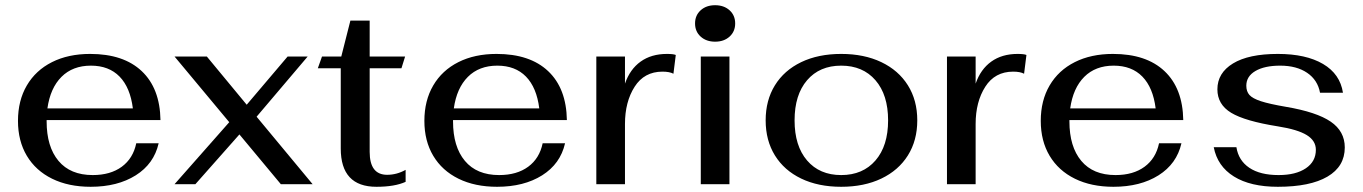

<svg xmlns="http://www.w3.org/2000/svg" viewBox="-20 -707 5232 737"><path d="M503 -157H589Q571 -78 501 -34Q431 10 328 10Q243 10 180 -21Q117 -52 83 -109Q49 -166 49 -243Q49 -321 83 -379Q117 -437 179.5 -468.5Q242 -500 326 -500Q454 -500 524 -434Q594 -368 596 -246H159V-241Q159 -144 204.5 -89.5Q250 -35 336 -35Q404 -35 447.5 -67Q491 -99 503 -157ZM162 -291H490Q480 -371 439 -413Q398 -455 329 -455Q259 -455 216 -412Q173 -369 162 -291Z M1058 0 899 -191 730 0H650L860 -238L650 -490H774L927 -305L1084 -490H1161L965 -259L1180 0Z M1288 -137V-445H1200L1216 -490H1290L1325 -628H1399V-490H1535L1521 -445H1399V-124Q1399 -36 1466 -36Q1503 -36 1537 -55V-9Q1495 10 1425 10Q1288 10 1288 -137Z M2063 -157H2149Q2131 -78 2061 -34Q1991 10 1888 10Q1803 10 1740 -21Q1677 -52 1643 -109Q1609 -166 1609 -243Q1609 -321 1643 -379Q1677 -437 1739.5 -468.5Q1802 -500 1886 -500Q2014 -500 2084 -434Q2154 -368 2156 -246H1719V-241Q1719 -144 1764.5 -89.5Q1810 -35 1896 -35Q1964 -35 2007.5 -67Q2051 -99 2063 -157ZM1722 -291H2050Q2040 -371 1999 -413Q1958 -455 1889 -455Q1819 -455 1776 -412Q1733 -369 1722 -291Z M2269 -490H2379V-386Q2398 -441 2439 -470.5Q2480 -500 2540 -500Q2565 -500 2574 -496L2565 -424Q2550 -432 2523 -432Q2453 -432 2416 -374Q2379 -316 2379 -231V0H2269Z M2648 -617Q2648 -648 2669.5 -667.5Q2691 -687 2725 -687Q2759 -687 2780.5 -667.5Q2802 -648 2802 -617Q2802 -586 2780.5 -566.5Q2759 -547 2725 -547Q2691 -547 2669.5 -566.5Q2648 -586 2648 -617ZM2670 -490H2780V0H2670Z M2919 -245Q2919 -322 2954.5 -379.5Q2990 -437 3055.5 -468.5Q3121 -500 3209 -500Q3297 -500 3363 -468.5Q3429 -437 3465 -379.5Q3501 -322 3501 -245Q3501 -168 3465 -110.5Q3429 -53 3363 -21.5Q3297 10 3209 10Q3121 10 3055.5 -21.5Q2990 -53 2954.5 -110.5Q2919 -168 2919 -245ZM3389 -245Q3389 -343 3340.5 -399Q3292 -455 3209 -455Q3126 -455 3078 -399Q3030 -343 3030 -245Q3030 -147 3078 -91Q3126 -35 3209 -35Q3292 -35 3340.5 -91Q3389 -147 3389 -245Z M3615 -490H3725V-386Q3744 -441 3785 -470.5Q3826 -500 3886 -500Q3911 -500 3920 -496L3911 -424Q3896 -432 3869 -432Q3799 -432 3762 -374Q3725 -316 3725 -231V0H3615Z M4429 -157H4515Q4497 -78 4427 -34Q4357 10 4254 10Q4169 10 4106 -21Q4043 -52 4009 -109Q3975 -166 3975 -243Q3975 -321 4009 -379Q4043 -437 4105.5 -468.5Q4168 -500 4252 -500Q4380 -500 4450 -434Q4520 -368 4522 -246H4085V-241Q4085 -144 4130.5 -89.5Q4176 -35 4262 -35Q4330 -35 4373.5 -67Q4417 -99 4429 -157ZM4088 -291H4416Q4406 -371 4365 -413Q4324 -455 4255 -455Q4185 -455 4142 -412Q4099 -369 4088 -291Z M4639 -142H4726Q4734 -91 4775.5 -63Q4817 -35 4888 -35Q4954 -35 4992.5 -61Q5031 -87 5031 -132Q5031 -167 4996 -188.5Q4961 -210 4885 -222Q4759 -242 4706 -274Q4653 -306 4653 -364Q4653 -427 4713 -463.5Q4773 -500 4885 -500Q4993 -500 5058.5 -461.5Q5124 -423 5135 -351H5047Q5038 -400 4997.5 -427.5Q4957 -455 4894 -455Q4834 -455 4799 -434.5Q4764 -414 4764 -378Q4764 -356 4776 -342.5Q4788 -329 4820 -318.5Q4852 -308 4916 -297Q5034 -277 5088 -240Q5142 -203 5142 -141Q5142 -68 5075.5 -29Q5009 10 4885 10Q4780 10 4716.5 -29.5Q4653 -69 4639 -142Z"/></svg>

Font: Fahkwang Medium
Style: Regular
Weight: 500
Version: Version 1.000; ttfautohint (v1.6)